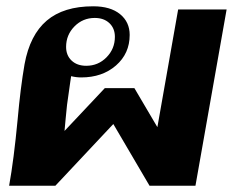

<svg xmlns="http://www.w3.org/2000/svg" viewBox="-20 -590 740 610"><path d="M36 -210Q45 -311 58 -386Q75 -479 128.5 -524.5Q182 -570 276 -570Q331 -570 361.5 -545Q392 -520 392 -479Q392 -420 348.5 -382Q305 -344 238 -344Q222 -344 206 -348L203 -328L193 -257Q191 -238 188.5 -212Q186 -186 185 -174L313 -310H407L480 -186L546 -560H700L601 0H455L340 -196L156 0H9Q24 -83 36 -210ZM345 -473Q345 -500 327.5 -516.5Q310 -533 281 -533Q243 -533 216.5 -506Q190 -479 190 -441Q190 -414 207.5 -397.5Q225 -381 254 -381Q292 -381 318.5 -408Q345 -435 345 -473Z"/></svg>

Font: Fahkwang
Style: Bold Italic
Weight: 700
Italic angle: -10°
Designer: Suppakit Chalermlarp | Katatrad Co.,Ltd.
Foundry: Cadson Demak Co.,Ltd.
Version: Version 1.000; ttfautohint (v1.6)